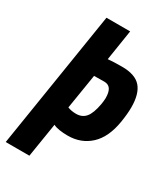

<svg xmlns="http://www.w3.org/2000/svg" viewBox="-238 -871 1065 1215"><g transform="rotate(30 294.5 -263.0)"><path d="M169 -763H342L307 -540Q348 -544 410 -544Q506 -544 547.5 -496.5Q589 -449 589 -350Q589 -304 579 -241Q559 -117 492.5 -55.5Q426 6 329 6Q296 6 267.5 1.5Q239 -3 223 -12L183 237H10ZM414 -273Q415 -280 417 -294Q419 -308 419 -319Q419 -363 404.5 -384.5Q390 -406 359 -406L285 -405L244 -151Q271 -140 306 -140Q350 -140 375.5 -170.5Q401 -201 414 -273Z"/></g></svg>

Font: Exo ExtraBold
Style: Italic
Weight: 800
Italic angle: -9°
Designer: Natanael Gama
Foundry: Natanael Gama
Version: Version 1.500; ttfautohint (v1.6)